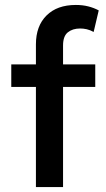

<svg xmlns="http://www.w3.org/2000/svg" viewBox="-20 -755 428 775"><path d="M125 0V-576Q125 -650 167.8 -692.5Q210.5 -735 286 -735Q313.5 -735 336.2 -729.2Q359 -723.5 378.5 -713L358 -626Q343.5 -634 330 -637Q316.5 -640 303.5 -640Q273 -640 253.8 -624.5Q234.5 -609 234.5 -571.5V-495H364.5V-404H234.5V0ZM25.5 -404V-495H139.5V-404Z"/></svg>

Font: Geologica Roman
Style: Regular
Weight: 400
Designer: Sindre Bremnes, Frode Helland
Foundry: Monokrom Skriftforlag AS
Version: Version 1.010;gftools[0.9.28]